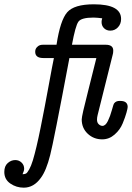

<svg xmlns="http://www.w3.org/2000/svg" viewBox="-34 -636 607 883"><path d="M-14.2 154.8Q-14.2 127.9 1.5 114Q17.1 100.1 36.1 100.1Q53.2 100.1 65.2 111.6Q77.1 123 77.1 140.1Q77.1 148.9 69.8 165H73.2Q81.1 165 86.4 161.6Q91.8 158.2 100.3 143.1Q108.9 127.9 117.2 101.1Q133.3 47.9 152.6 -48.1Q171.9 -144 189.9 -242.9Q208 -341.8 213.9 -369.1H165Q127.9 -369.1 127.9 -397.9Q127.9 -403.8 129.9 -409.9Q131.8 -416 140.4 -423.1Q148.9 -430.2 163.1 -430.2H226.1V-431.2Q243.2 -543 275.1 -579.6Q307.1 -616.2 397.9 -616.2Q522.9 -616.2 522.9 -548.8Q522.9 -525.9 508.5 -510.5Q494.1 -495.1 473.1 -495.1Q456.1 -495.1 444.6 -506.1Q433.1 -517.1 433.1 -535.2Q433.1 -542 436 -551.8Q416 -554.7 396 -555.2Q339.8 -555.2 326.4 -536.1Q313 -517.1 296.9 -430.2H452.1Q487.3 -430.2 486.8 -402.8Q486.8 -391.6 483.9 -382.8L415 -106.9Q412.1 -95.7 412.1 -85.9Q412.1 -71.8 420.2 -64.5Q428.2 -57.1 437 -57.1Q451.2 -57.1 462.2 -79.6Q473.1 -102.1 480.5 -129.6Q487.8 -157.2 491.2 -161.1Q500 -172.4 517.1 -171.9H519Q553.2 -171.9 553.2 -144Q553.2 -138.2 547.6 -117.7Q542 -97.2 530 -68.1Q518.1 -39.1 492.9 -17.1Q467.8 4.9 436 4.9Q397 4.9 369.4 -21Q341.8 -46.9 341.8 -86.9Q341.8 -103 371.1 -216.8Q397 -320.8 409.2 -369.1H285.2Q211.9 20 196.8 77.1Q178.7 148.9 153.8 182.1Q121.6 227.1 75.2 227.1Q41 227.1 13.4 208Q-14.2 189 -14.2 154.8Z"/></svg>

Font: CMU Typewriter Text
Style: Italic
Weight: 500
Italic angle: -14.04°
Version: Version 0.7.0